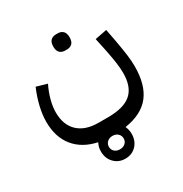

<svg xmlns="http://www.w3.org/2000/svg" viewBox="-183 -634 1031 1081"><g transform="rotate(-30 332.0 -93.0)"><path d="M322 308Q279 308 250.5 278.5Q222 249 222 204Q222 175 235 151Q141 131 90 68Q39 5 39 -94Q39 -140 51.5 -192.5Q64 -245 86 -296L155 -276Q135 -236 123.5 -193Q112 -150 112 -113Q112 -32 159 12.5Q206 57 291 57H354Q457 57 504.5 15Q552 -27 552 -117Q552 -146 547 -182.5Q542 -219 531 -274L513 -359L590 -374L606 -290Q617 -229 622 -189Q627 -149 627 -117Q627 4 574.5 70.5Q522 137 411 154Q422 178 422 204Q422 249 394 278.5Q366 308 322 308ZM332 -389Q311 -389 298 -401.5Q285 -414 285 -441Q285 -469 298 -481.5Q311 -494 332 -494H345Q365 -494 378 -481.5Q391 -469 391 -441Q391 -414 378 -401.5Q365 -389 345 -389ZM322 247Q343 247 356.5 235Q370 223 370 204Q370 185 356.5 172.5Q343 160 322 160Q301 160 287.5 172.5Q274 185 274 204Q274 223 287.5 235Q301 247 322 247Z"/></g></svg>

Font: IBM Plex Sans Arabic Text
Style: Regular
Weight: 450
Designer: Mike Abbink, Paul van der Laan, Pieter van Rosmalen, Wael Morcos, Khajak Apelian
Foundry: Bold Monday
Version: Version 1.2